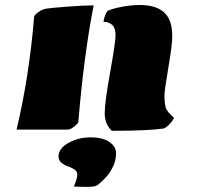

<svg xmlns="http://www.w3.org/2000/svg" viewBox="-20 -519 790 769"><path d="M251.5 0H46.4Q97.2 -213.9 116.7 -451.7Q116.7 -457.5 132.3 -469.5Q147.9 -481.4 165.3 -484.4Q182.6 -487.3 250.2 -492.4Q317.9 -497.6 355 -497.6Q315.4 -293 293.9 -32.2Q293.9 -25.9 278.3 -12.9Q262.7 0 251.5 0ZM427.7 4.9Q399.4 -22.5 399.4 -65.4Q399.4 -108.4 421.1 -229.5Q442.9 -350.6 442.9 -378.7Q442.9 -406.7 429.4 -419.2Q416 -431.6 394.5 -431.6Q398.9 -460.9 411.1 -475.6Q429.2 -484.4 468 -491.7Q506.8 -499 540 -499Q605 -499 637.5 -469.2Q669.9 -439.5 669.9 -375Q669.9 -338.9 654.3 -248Q638.7 -157.2 638.7 -136.7Q638.7 -116.2 640.4 -106Q642.1 -95.7 643.3 -89.8Q644.5 -84 649.9 -76.4Q655.3 -68.8 656.7 -67.1Q658.2 -65.4 666.5 -57.4Q674.8 -49.3 676.3 -47.9Q676.3 -41 662.1 -25.1Q647.9 -9.3 636.2 -4.4Q573.7 4.9 427.7 4.9ZM214.4 108.4Q214.4 75.7 253.9 53.5Q293.5 31.2 342.5 31.2Q391.6 31.2 418.2 49.6Q444.8 67.9 444.8 95Q444.8 122.1 433.8 146Q422.9 169.9 408.2 186.5Q376 221.2 365.2 225.3Q354.5 229.5 324.7 229.5Q294.9 229.5 275.9 228Q289.6 194.8 289.6 180.9Q289.6 167 277.8 159.4Q266.1 151.9 252 147.2Q237.8 142.6 226.1 132.6Q214.4 122.6 214.4 108.4Z"/></svg>

Font: Emblema One
Style: Regular
Weight: 400
Designer: Riccardo De Franceschi
Foundry: Riccardo De Franceschi
Version: Version 1.003